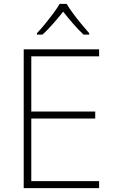

<svg xmlns="http://www.w3.org/2000/svg" viewBox="-20 -1034 591 988"><path d="M490 -66H102V-780H490V-744H141V-460H470V-424H141V-102H490ZM323 -1014Q335 -993 355.5 -965.5Q376 -938 398.5 -910.5Q421 -883 439 -863V-856H410Q383 -881 355 -913.5Q327 -946 305 -974Q283 -946 254.5 -913.5Q226 -881 199 -856H170V-863Q189 -883 211.5 -910.5Q234 -938 254.5 -965.5Q275 -993 287 -1014Z"/></svg>

Font: Noto Sans Malayalam UI ExtraLight
Style: Regular
Weight: 200
Designer: Jelle Bosma - Monotype Design Team
Foundry: Monotype Imaging Inc.
Version: Version 2.104; ttfautohint (v1.8.4.7-5d5b)